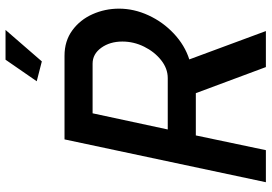

<svg xmlns="http://www.w3.org/2000/svg" viewBox="-160 -798 958 677"><g transform="rotate(-90 318.5 -459.0)"><path d="M15 0 166 -710H461Q513 -710 550.5 -682.5Q588 -655 607.5 -611Q627 -567 627 -518Q627 -465 603.5 -414Q580 -363 539 -324.5Q498 -286 448 -270L548 0H421L329 -247H180L128 0ZM382 -346Q416 -346 445.5 -369.5Q475 -393 493 -429.5Q511 -466 511 -506Q511 -550 489 -580.5Q467 -611 433 -611H258L201 -346ZM441 -790 371 -808 447 -918H552Z"/></g></svg>

Font: Raleway SemiBold
Style: Italic
Weight: 600
Italic angle: -12°
Designer: Matt McInerney, Pablo Impallari, Rodrigo Fuenzalida
Foundry: Matt McInerney, Pablo Impallari, Rodrigo Fuenzalida
Version: Version 4.026